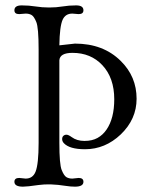

<svg xmlns="http://www.w3.org/2000/svg" viewBox="-20 -682 563 709"><path d="M64.9 7.3Q33.2 7.3 33.2 -10.7Q33.2 -24.9 50.8 -24.9L74.7 -22.5Q101.1 -22.5 111.3 -47.9Q122.6 -76.2 122.6 -154.8V-499.5Q122.6 -580.1 114 -600.8Q105.5 -621.6 96.4 -626.7Q87.4 -631.8 74.7 -631.8L50.8 -629.9Q33.2 -629.9 33.2 -644Q33.2 -662.1 60.1 -662.1Q86.9 -662.1 111.1 -658.2Q135.3 -654.3 161.6 -654.3Q188 -654.3 211.2 -658.2Q234.4 -662.1 261.2 -662.1Q288.1 -662.1 288.1 -644Q288.1 -629.9 270.5 -629.9L247.1 -631.8Q221.7 -631.8 211.4 -609.4Q200.2 -584.5 199.2 -514.6L256.8 -521Q361.3 -521 425.8 -457Q484.4 -399.4 484.4 -317.4Q484.4 -241.7 425.8 -185.5Q368.2 -130.9 293.9 -130.9Q236.8 -130.9 215.8 -153.3Q209.5 -160.2 209.5 -168.2Q209.5 -176.3 214.1 -180.4Q218.8 -184.6 225.6 -184.6Q232.4 -184.6 244.6 -175.8Q263.7 -161.6 292 -161.6Q320.3 -161.6 340.1 -172.6Q359.9 -183.6 373.5 -203.6Q401.9 -245.1 401.9 -315.4Q401.9 -394.5 357.9 -441.4Q315.4 -486.8 247.6 -486.8Q201.2 -486.8 199.2 -459.5V-154.8Q199.2 -75.2 207.8 -54.2Q216.3 -33.2 225.3 -27.8Q234.4 -22.5 247.1 -22.5L270.5 -24.9Q288.1 -24.9 288.1 -10.7Q288.1 7.3 256.8 7.3Q240.7 7.3 222.7 4.4Q164.1 -4.9 122.3 1.2Q80.6 7.3 64.9 7.3Z"/></svg>

Font: Ovo
Style: Regular
Weight: 400
Designer: Nicole Fally
Foundry: Sorkin Type Co.
Version: Version 1.001